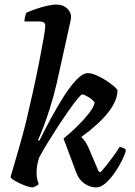

<svg xmlns="http://www.w3.org/2000/svg" viewBox="-20 -820 592 840"><path d="M125 0Q111 0 88.5 -8.5Q66 -17 47.5 -27.5Q29 -38 26 -45Q31 -62 43 -103Q55 -144 69 -193.5Q83 -243 94 -287Q109 -350 124 -418Q139 -486 151 -546.5Q163 -607 170.5 -650.5Q178 -694 178 -708Q178 -726 153 -726H87Q87 -737 90 -748Q93 -759 95 -764Q110 -771 134 -779.5Q158 -788 183.5 -794Q209 -800 226 -800Q255 -800 273 -784Q291 -768 291 -743Q291 -740 288 -726Q285 -712 278 -681L228 -455Q214 -396 198 -345.5Q182 -295 168 -259Q154 -223 146 -208L152 -204Q173 -247 200.5 -298Q228 -349 257 -395Q286 -441 314 -470.5Q342 -500 364 -500Q380 -500 401 -491Q422 -482 442.5 -469Q463 -456 477.5 -443.5Q492 -431 494 -425Q494 -336 335 -220Q355 -205 372 -163L411 -71L419 -66Q429 -76 445 -96Q461 -116 477 -138Q493 -160 503 -177Q511 -177 520 -172.5Q529 -168 531 -163Q526 -142 512 -114.5Q498 -87 479 -60.5Q460 -34 440 -17Q420 0 401 0Q374 0 349.5 -17Q325 -34 314 -64L258 -214Q288 -238 317.5 -267Q347 -296 368.5 -323.5Q390 -351 394 -371Q385 -385 366 -396Q347 -407 340 -407Q335 -407 319 -387.5Q303 -368 280.5 -336Q258 -304 233.5 -266.5Q209 -229 187 -193Q165 -157 151 -130Q146 -114 143 -98.5Q140 -83 140 -64Q140 -40 149 -15Q148 -12 140 -7.5Q132 -3 125 0Z"/></svg>

Font: Texturina SemiBold
Style: Italic
Weight: 600
Italic angle: -11°
Designer: Guillermo Torres Carreño
Foundry: Omnibus-Type
Version: Version 1.002; ttfautohint (v1.8.3)